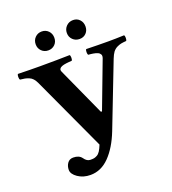

<svg xmlns="http://www.w3.org/2000/svg" viewBox="-152 -940 970 1083"><g transform="rotate(-20 333.5 -398.5)"><path d="M551.8 -543 403.8 -161.1Q369.6 -73.7 319.8 -22.5Q270 28.8 206.1 28.8Q162.6 28.8 130.9 7.1Q99.1 -14.6 99.1 -40Q99.1 -63 111.3 -80.1Q123.5 -97.2 146 -97.2Q181.2 -97.2 196.8 -75.2Q212.9 -51.8 233.9 -51.8Q248 -51.8 255.9 -53.2Q263.7 -54.7 274.2 -60.3Q284.7 -65.9 293.5 -79.3Q302.2 -92.8 311 -115.2L106 -559.1Q98.1 -575.7 88.9 -586.2Q79.6 -596.7 66.4 -601.8Q53.2 -606.9 43.5 -608.9Q33.7 -610.8 15.1 -612.8Q10.7 -617.2 10.7 -629.9Q10.7 -642.6 15.1 -647Q89.4 -645 148.9 -645Q251 -645 325.2 -647Q329.6 -642.6 329.6 -629.9Q329.6 -617.2 325.2 -612.8Q315.4 -612.3 307.9 -611.6Q300.3 -610.8 291.7 -609.9Q283.2 -608.9 277.1 -607.4Q271 -606 265.1 -603.8Q259.3 -601.6 255.9 -598.9Q252.4 -596.2 250.2 -592.5Q248 -588.9 248.3 -584.2Q248.5 -579.6 251 -574.2L380.4 -289.1Q381.3 -286.6 383.3 -285.9Q385.3 -285.2 387.2 -286.4Q389.2 -287.6 390.1 -291L494.1 -565.9Q496.6 -572.8 496.8 -578.6Q497.1 -584.5 494.6 -588.9Q492.2 -593.3 488.5 -596.7Q484.9 -600.1 479 -602.5Q473.1 -605 467.3 -606.7Q461.4 -608.4 453.6 -609.6Q445.8 -610.8 439.5 -611.6Q433.1 -612.3 424.8 -612.8Q420.4 -617.2 420.4 -629.9Q420.4 -642.6 424.8 -647Q499 -645 558.1 -645Q599.1 -645 651.9 -647Q656.2 -642.6 656.2 -629.9Q656.2 -617.2 651.9 -612.8Q632.3 -611.3 620.4 -608.9Q608.4 -606.4 594.7 -599.6Q581.1 -592.8 570.3 -579.1Q560.5 -565.4 551.8 -543ZM166 -769Q166 -793.5 182.1 -809.8Q198.2 -826.2 222.2 -826.2Q246.1 -826.2 262 -809.8Q277.8 -793.5 277.8 -769Q277.8 -744.6 262 -728.8Q246.1 -712.9 222.2 -712.9Q198.2 -712.9 182.1 -729Q166 -745.1 166 -769ZM410.2 -826.2Q434.1 -826.2 449.5 -809.8Q464.8 -793.5 464.8 -769Q464.8 -744.6 449.5 -728.8Q434.1 -712.9 410.2 -712.9Q385.7 -712.9 369.4 -729Q353 -745.1 353 -769Q353 -793 369.4 -809.6Q385.7 -826.2 410.2 -826.2Z"/></g></svg>

Font: Linux Libertine G
Style: Bold
Weight: 700
Designer: Philipp H. Poll
Foundry: Philipp H. Poll
Version: Version 5.0.3